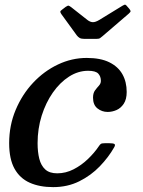

<svg xmlns="http://www.w3.org/2000/svg" viewBox="-20 -775 601 807"><path d="M303 -626Q308 -619.5 314.8 -615.5Q321.5 -611.5 336 -611.5H383.5Q395.5 -611.5 400.2 -614.5Q405 -617.5 411 -623L521 -717.5Q529 -724.5 528.8 -728.2Q528.5 -732 523 -738.5L515.5 -747Q510.5 -753.5 507.2 -755Q504 -756.5 495 -751L397 -691Q381 -681.5 370.2 -681.8Q359.5 -682 347.5 -691L279 -745Q271.5 -750.5 268.2 -751.2Q265 -752 256 -746L241 -734.5Q233.5 -729.5 233.5 -725.8Q233.5 -722 238 -715.5ZM512.5 -388.5Q512.5 -431 494.5 -463Q476.5 -495 439.5 -513.2Q402.5 -531.5 344.5 -531.5Q282 -531.5 223.8 -504Q165.5 -476.5 119.2 -427.2Q73 -378 45.8 -313Q18.5 -248 18.5 -173Q18.5 -106.5 41 -66Q63.5 -25.5 105 -7Q146.5 11.5 203.5 11.5Q264 11.5 313.2 -13Q362.5 -37.5 399.5 -76Q436.5 -114.5 460 -156Q466 -166.5 460.8 -169.8Q455.5 -173 440.5 -173H420Q408 -173 404 -170.2Q400 -167.5 395.5 -160.5Q377 -133 349.8 -106.8Q322.5 -80.5 289.5 -63.5Q256.5 -46.5 220.5 -46.5Q188 -46.5 170.2 -62.8Q152.5 -79 145.2 -107.5Q138 -136 138 -173Q138 -234 155.2 -288.8Q172.5 -343.5 202.2 -386Q232 -428.5 270.2 -453Q308.5 -477.5 350.5 -477.5Q381.5 -477.5 392.8 -465.8Q404 -454 404 -435Q404 -424 395.8 -415Q387.5 -406 379.2 -394.8Q371 -383.5 371 -364.5Q371 -334 389.8 -319.2Q408.5 -304.5 432.5 -304.5Q451.5 -304.5 469.8 -312.5Q488 -320.5 500.2 -339Q512.5 -357.5 512.5 -388.5Z"/></svg>

Font: Besley Medium
Style: Italic
Weight: 500
Italic angle: -13°
Designer: Owen Earl
Foundry: indestructible type*
Version: Version 2.001